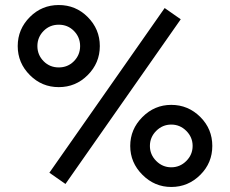

<svg xmlns="http://www.w3.org/2000/svg" viewBox="-20 -732 914 764"><path d="M661.5 -314.7Q595 -314.7 546.7 -266.3Q498.2 -217.8 498.2 -151.3Q498.2 -84.8 546.7 -36.5Q595 12 661.5 12Q728.8 12 777.3 -36.5Q824.8 -84 824.8 -151.3Q824.8 -218.7 777.3 -266.3Q728.8 -314.7 661.5 -314.7ZM661.5 -236.3Q696.2 -236.3 721.3 -211.2Q746.5 -186 746.5 -151.4Q746.5 -116.7 721.4 -91.5Q696.2 -66.3 661.5 -66.3Q626.8 -66.3 601.7 -91.5Q576.5 -116.6 576.5 -151.3Q576.5 -186 601.6 -211.2Q626.8 -236.3 661.5 -236.3ZM635.2 -700 176.5 -44.7 240.5 0 699.2 -655.3ZM213.8 -712Q146.5 -712 99 -664.5Q50.5 -616 50.5 -548.7Q50.5 -481.3 99 -433Q146.5 -385.3 213.8 -385.3Q281.2 -385.3 328.8 -433Q377.2 -481.3 377.2 -548.7Q377.2 -616 328.8 -664.5Q281.2 -712 213.8 -712ZM213.8 -633.7Q249.4 -633.7 273.7 -609.4Q298.8 -584.2 298.8 -548.7Q298.8 -513.1 273.7 -488Q249.4 -463.7 213.8 -463.7Q178.3 -463.7 154 -488Q128.8 -513.1 128.8 -548.7Q128.8 -584.2 154 -609.4Q178.3 -633.7 213.8 -633.7Z"/></svg>

Font: Unageo Variable
Style: Regular
Weight: 300
Designer: Richard Sepsi
Foundry: Richard Sepsi
Version: Version 2.200